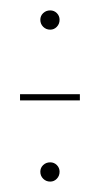

<svg xmlns="http://www.w3.org/2000/svg" viewBox="-20 -426 204 369"><path d="M18.5 -233H133.5V-245H18.5ZM76.5 -77Q84 -77 89.2 -82.5Q94.5 -88 94.5 -96Q94.5 -103.5 89.2 -108.8Q84 -114 76.5 -114Q68.5 -114 63 -108.8Q57.5 -103.5 57.5 -96Q57.5 -88 63 -82.5Q68.5 -77 76.5 -77ZM76.5 -369Q84 -369 89.2 -374.5Q94.5 -380 94.5 -388Q94.5 -395.5 89.2 -400.8Q84 -406 76.5 -406Q68.5 -406 63 -400.8Q57.5 -395.5 57.5 -388Q57.5 -380 63 -374.5Q68.5 -369 76.5 -369Z"/></svg>

Font: Anybody UltraCondensed Thin Thin
Style: Regular
Weight: 250
Version: Version 1.111